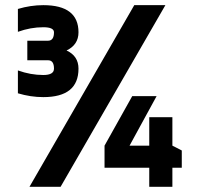

<svg xmlns="http://www.w3.org/2000/svg" viewBox="-20 -718 768 738"><path d="M212.9 0H93.3L496.1 -698.2H615.7ZM642.6 0H553.7V-73.2H381.8V-158.2L488.3 -348.6H582L478 -158.2H553.7V-267.6H642.6V-158.2L678.7 -139.6V-73.2H642.6ZM48.8 -683.6Q97.7 -698.2 146.5 -698.2Q281.7 -698.2 281.7 -593.8Q281.7 -545.9 235.8 -523.9Q281.7 -502.9 281.7 -454.1Q281.7 -344.7 146.5 -344.7Q97.7 -344.7 48.8 -359.4V-447.3Q97.7 -429.7 146.5 -429.7Q187.5 -429.7 187.5 -454.1Q187.5 -486.3 165 -486.3H85V-561.5H164.6Q187.5 -561.5 187.5 -593.8Q187.5 -613.3 146.5 -613.3Q97.7 -613.3 48.8 -595.7Z"/></svg>

Font: Voltera
Style: Bold
Weight: 700
Designer: Bernd Montag
Version: Version 1.301